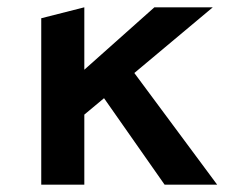

<svg xmlns="http://www.w3.org/2000/svg" viewBox="-20 -506 650 526"><path d="M93 0V-456L211 -486V-315L403 -486H563L348 -306L575 0H431L265 -237L211 -192V0Z"/></svg>

Font: Karmilla
Style: Bold
Weight: 700
Designer: Jonathan Pinhorn
Version: Version 1.000